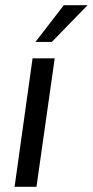

<svg xmlns="http://www.w3.org/2000/svg" viewBox="-20 -717 356 737"><path d="M36 0H120L190 -493H105ZM116 -556H179L316 -697H225Z"/></svg>

Font: HK Grotesk
Style: Italic
Weight: 400
Italic angle: -16°
Designer: Alfredo Marco Pradil
Foundry: Hanken Design Co.
Version: Version 3.001;FEAKit 1.0